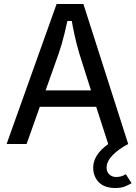

<svg xmlns="http://www.w3.org/2000/svg" viewBox="-20 -720 678 960"><path d="M263 -700 13 0H113L179 -186H461L521 0Q483 28 464.5 57Q446 86 446 118Q446 162 474 191Q502 220 557 220Q583 220 601 213.5Q619 207 638 196L609 151Q588 165 561 165Q541 165 527 152.5Q513 140 513 118Q513 87 543 56Q573 25 621 0L397 -700ZM317 -615H339Q341 -600 352 -548.5Q363 -497 377 -451L435 -268H208L273 -451Q289 -497 301.5 -548.5Q314 -600 317 -615Z"/></svg>

Font: Voces
Style: Regular
Weight: 400
Designer: Ana Paula Megda, Pablo Ugerman
Foundry: Ana Paula Megda, Pablo Ugerman
Version: Version 1.100